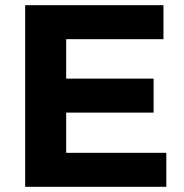

<svg xmlns="http://www.w3.org/2000/svg" viewBox="-20 -720 708 740"><path d="M77 -700V0H621V-131H235V-286H572V-417H235V-569H610V-700Z"/></svg>

Font: Juman SemiBold
Style: Regular
Weight: 600
Designer: Bandar Raffah (Arabic) Julieta Ulanovsky (Latin)
Foundry: Caramella
Version: Version 5.022;PS 005.022;hotconv 1.0.88;makeotf.lib2.5.64775